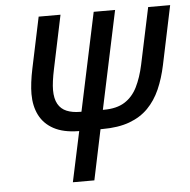

<svg xmlns="http://www.w3.org/2000/svg" viewBox="-51 -765 808 816"><g transform="rotate(-5 352.5 -357.0)"><path d="M227.1 0 272.9 -214.4H269Q205.6 -215.3 164.8 -237.3Q124 -259.3 104.2 -298.1Q84.5 -336.9 84.5 -388.7Q84.5 -410.6 87.9 -438.2Q91.3 -465.8 97.7 -496.1L143.6 -713.9H236.8L189 -486.3Q183.1 -458.5 180.2 -436.5Q177.2 -414.6 177.2 -397.5Q177.2 -360.8 189.9 -338.1Q202.6 -315.4 226.8 -305.4Q251 -295.4 284.7 -295.4H289.6L378.4 -713.9H469.7L380.9 -295.4H385.3Q439.9 -295.4 474.1 -316.9Q508.3 -338.4 528.1 -378.2Q547.9 -418 559.6 -472.2L610.8 -713.9H704.6L651.9 -462.9Q640.1 -406.7 619.9 -360.8Q599.6 -314.9 567.4 -282.2Q535.2 -249.5 487.3 -231.9Q439.5 -214.4 372.6 -214.4H363.8L318.8 0Z"/></g></svg>

Font: Open Sans SemiCondensed Medium
Style: Italic
Weight: 500
Width: 4
Italic angle: -12°
Designer: Monotype Design Team
Foundry: Monotype Imaging Inc.
Version: Version 3.000